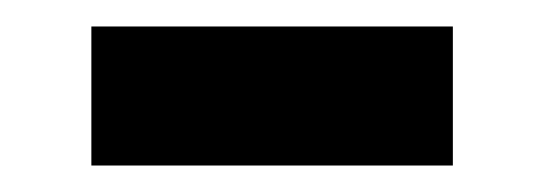

<svg xmlns="http://www.w3.org/2000/svg" viewBox="-20 -359 410 145"><path d="M49 -234V-339H322V-234Z"/></svg>

Font: Chiron Sans HK TT
Style: Bold
Weight: 700
Designer: Ryoko NISHIZUKA 西塚涼子 (kana, bopomofo & ideographs); Paul D. Hunt (Latin, Greek & Cyrillic); Sandoll Communications 산돌커뮤니
Foundry: Adobe
Version: Version 2.022;hotconv 1.0.109;makeotfexe 2.5.65596